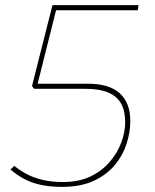

<svg xmlns="http://www.w3.org/2000/svg" viewBox="-20 -720 604 750"><path d="M21 -58 36 -72Q58 -54 84.5 -40Q111 -26 146 -17.5Q181 -9 226 -9Q288 -9 333 -30.5Q378 -52 408.5 -87.5Q439 -123 454 -164Q469 -205 469 -243Q469 -287 453 -315.5Q437 -344 403 -358.5Q369 -373 316 -373H113L105 -384L185 -700H521L518 -680H199L127 -393H323Q407 -393 448 -355.5Q489 -318 489 -247Q489 -205 475 -160Q461 -115 429.5 -76.5Q398 -38 347 -14Q296 10 222 10Q176 10 139 2Q102 -6 73.5 -21.5Q45 -37 21 -58Z"/></svg>

Font: Georama ExtraCondensed Thin Thin
Style: Italic
Weight: 250
Italic angle: -9°
Version: Version 1.001